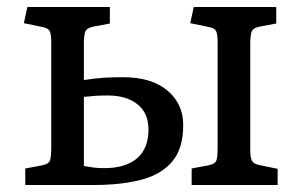

<svg xmlns="http://www.w3.org/2000/svg" viewBox="-20 -527 859 547"><path d="M52 0V-47L100 -56Q120 -60 123 -71.5Q126 -83 126 -104V-407Q126 -428 122 -437.5Q118 -447 101 -450L48 -461L58 -507H293V-460L245 -451Q226 -447 222.5 -435.5Q219 -424 219 -403V-299Q253 -304 275 -305.5Q297 -307 331 -307Q412 -307 457 -269Q502 -231 502 -171Q502 -103 470 -66Q438 -29 381 -14.5Q324 0 249 0ZM526 0V-47L574 -56Q594 -60 597 -71.5Q600 -83 600 -104V-407Q600 -428 596 -437.5Q592 -447 575 -450L522 -461L532 -507H767V-460L719 -451Q700 -447 696.5 -435.5Q693 -424 693 -403V-100Q693 -79 697.5 -69.5Q702 -60 718 -57L771 -46V0ZM277 -48Q338 -48 370.5 -76Q403 -104 403 -158Q403 -205 371.5 -230Q340 -255 287 -255Q266 -255 253 -254Q240 -253 219 -251V-54Q236 -51 248 -49.5Q260 -48 277 -48Z"/></svg>

Font: Text Regular
Style: Regular
Weight: 400
Designer: Latin by Veronika Burian and Jose Scaglione. Greek by Irene Vlachou. Cyrillic by Vera Evstafieva.
Foundry: TypeTogether
Version: Version 3.002